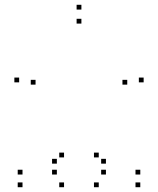

<svg xmlns="http://www.w3.org/2000/svg" viewBox="-20 -772 660 802"><path d="M511.5 -418.5V-438.5H491.5V-418.5ZM392.5 -114.5V-134.5H372.5V-114.5ZM392.5 10V-10H372.5V10ZM566 10V-10H546V10ZM566 -43V-63H546V-43ZM422.5 -43V-63H402.5V-43ZM422.5 -88.5V-108.5H402.5V-88.5ZM580 -428V-448H560V-428ZM320 -732V-752H300V-732ZM60 -428V-448H40V-428ZM217.5 -88.5V-108.5H197.5V-88.5ZM217.5 -43V-63H197.5V-43ZM74 -43V-63H54V-43ZM74 10V-10H54V10ZM247.5 10V-10H227.5V10ZM247.5 -114.5V-134.5H227.5V-114.5ZM128.5 -418.5V-438.5H108.5V-418.5ZM320 -673.5V-693.5H300V-673.5Z"/></svg>

Font: Monaspace Radon Dots Var
Style: Regular
Weight: 400
Designer: Riley Cran and the Lettermatic Team
Version: Version 1.100 (Monaspace Radon Dots)